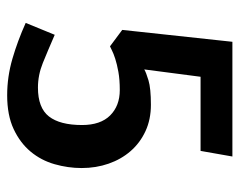

<svg xmlns="http://www.w3.org/2000/svg" viewBox="-88 -590 684 549"><g transform="rotate(90 254.5 -315.0)"><path d="M65 -322 99 -637H427L411 -546H199L178 -385Q186 -390 209 -397Q232 -404 279 -404Q321 -404 354.5 -388.5Q388 -373 411.5 -346Q435 -319 447.5 -283Q460 -247 460 -206Q460 -167 449 -128.5Q438 -90 413 -60Q388 -30 348.5 -11.5Q309 7 252 7Q199 7 147.5 -8Q96 -23 45 -46L79 -129Q125 -109 159.5 -95Q194 -81 230 -81Q288 -81 312.5 -112.5Q337 -144 337 -207Q337 -260 309.5 -287.5Q282 -315 237 -315Q207 -315 185 -311Q163 -307 147.5 -302Q132 -297 123.5 -292.5Q115 -288 112 -287Z"/></g></svg>

Font: Amaranth
Style: Regular
Weight: 400
Designer: Gesine Todt
Foundry: Gesine Todt
Version: Version 1.001